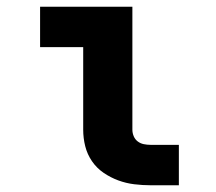

<svg xmlns="http://www.w3.org/2000/svg" viewBox="-20 -550 640 570"><path d="M427 0Q403 0 378.5 -3Q354 -6 331 -14.5Q308 -23 287.5 -37Q267 -51 253 -71.5Q239 -92 233 -116Q227 -140 227 -165V-410H99V-530H373V-165Q373 -155 377 -145.5Q381 -136 389 -130Q397 -124 407 -122Q417 -120 427 -120H511V0Z"/></svg>

Font: Iosevka Slab Heavy Extended
Style: Regular
Weight: 900
Width: 7
Monospace: yes
Designer: Belleve Invis
Foundry: Belleve Invis
Version: Version 11.1.0; ttfautohint (v1.8.3)